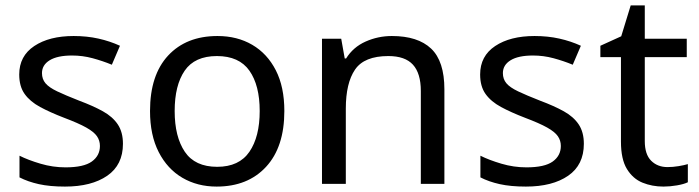

<svg xmlns="http://www.w3.org/2000/svg" viewBox="-20 -679 2582 709"><path d="M434 -148Q434 -70 376 -30Q318 10 220 10Q164 10 123.5 1Q83 -8 52 -24V-104Q84 -88 129.5 -74.5Q175 -61 222 -61Q289 -61 319 -82.5Q349 -104 349 -140Q349 -160 338 -176Q327 -192 298.5 -208Q270 -224 217 -244Q165 -264 128 -284Q91 -304 71 -332Q51 -360 51 -404Q51 -472 106.5 -509Q162 -546 252 -546Q301 -546 343.5 -536.5Q386 -527 423 -510L393 -440Q359 -454 322 -464Q285 -474 246 -474Q192 -474 163.5 -456.5Q135 -439 135 -409Q135 -387 148 -371.5Q161 -356 191.5 -341.5Q222 -327 273 -307Q324 -288 360 -268Q396 -248 415 -219.5Q434 -191 434 -148Z M1030 -269Q1030 -136 962.5 -63Q895 10 780 10Q709 10 653.5 -22.5Q598 -55 566 -117.5Q534 -180 534 -269Q534 -402 601 -474Q668 -546 783 -546Q856 -546 911.5 -513.5Q967 -481 998.5 -419.5Q1030 -358 1030 -269ZM625 -269Q625 -174 662.5 -118.5Q700 -63 782 -63Q863 -63 901 -118.5Q939 -174 939 -269Q939 -364 901 -418Q863 -472 781 -472Q699 -472 662 -418Q625 -364 625 -269Z M1427 -546Q1523 -546 1572 -499.5Q1621 -453 1621 -349V0H1534V-343Q1534 -408 1505 -440Q1476 -472 1414 -472Q1325 -472 1291 -422Q1257 -372 1257 -278V0H1169V-536H1240L1253 -463H1258Q1284 -505 1330 -525.5Q1376 -546 1427 -546Z M2136 -148Q2136 -70 2078 -30Q2020 10 1922 10Q1866 10 1825.5 1Q1785 -8 1754 -24V-104Q1786 -88 1831.5 -74.5Q1877 -61 1924 -61Q1991 -61 2021 -82.5Q2051 -104 2051 -140Q2051 -160 2040 -176Q2029 -192 2000.5 -208Q1972 -224 1919 -244Q1867 -264 1830 -284Q1793 -304 1773 -332Q1753 -360 1753 -404Q1753 -472 1808.5 -509Q1864 -546 1954 -546Q2003 -546 2045.5 -536.5Q2088 -527 2125 -510L2095 -440Q2061 -454 2024 -464Q1987 -474 1948 -474Q1894 -474 1865.5 -456.5Q1837 -439 1837 -409Q1837 -387 1850 -371.5Q1863 -356 1893.5 -341.5Q1924 -327 1975 -307Q2026 -288 2062 -268Q2098 -248 2117 -219.5Q2136 -191 2136 -148Z M2445 -62Q2465 -62 2486 -65.5Q2507 -69 2520 -73V-6Q2506 1 2480 5.5Q2454 10 2430 10Q2388 10 2352.5 -4.5Q2317 -19 2295 -55Q2273 -91 2273 -156V-468H2197V-510L2274 -545L2309 -659H2361V-536H2516V-468H2361V-158Q2361 -109 2384.5 -85.5Q2408 -62 2445 -62Z"/></svg>

Font: Noto Sans Sundanese
Style: Regular
Weight: 400
Designer: Monotype Design Team (Regular), Sérgio L. Martins (other weights)
Foundry: Monotype Imaging Inc.
Version: Version 2.003